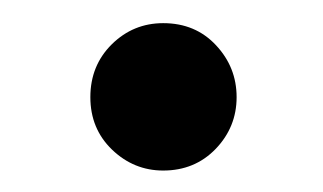

<svg xmlns="http://www.w3.org/2000/svg" viewBox="-20 -300 286 170"><path d="M124.5 -149Q98.5 -149 79.2 -167.5Q60 -186 60 -214Q60 -242 79 -260.8Q98 -279.5 124.5 -279.5Q153 -279.5 171.2 -260Q189.5 -240.5 189.5 -214Q189.5 -187.5 171 -168.2Q152.5 -149 124.5 -149Z"/></svg>

Font: Lucymar Sans
Style: Regular
Weight: 400
Foundry: The League of Moveable Type (original font) / Main changes by Cristiano Sobral with portions from Mirco Monsees
Version: Version 2.001;August 30, 2020;FontCreator 13.0.0.2681 64-bit